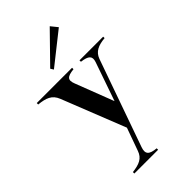

<svg xmlns="http://www.w3.org/2000/svg" viewBox="-292 -848 1131 1131"><g transform="rotate(-45 273.5 -283.0)"><path d="M110 188V200H308V188C251 183 234 165 250 120L442 -423C458 -467 494 -483 550 -488V-500H353V-488C409 -481 426 -465 413 -426L329 -184L237 -423C219 -468 235 -482 291 -488V-500H-3V-488C55 -482 93 -470 113 -419L270 -22L219 120C203 167 168 181 110 188ZM405 -724 371 -766 196 -587 208 -568Z"/></g></svg>

Font: Sprat Condensed Medium
Style: Regular
Weight: 500
Width: 3
Designer: Ethan Nakache
Foundry: Collletttivo
Version: Version 2.000;Glyphs 3.2 (3217)